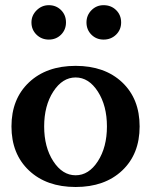

<svg xmlns="http://www.w3.org/2000/svg" viewBox="-20 -728 598 760"><path d="M104.5 -639.2Q104.5 -667 125 -687.3Q145.5 -707.5 173.3 -707.5Q202.1 -707.5 221.7 -688Q241.2 -668.5 241.2 -639.2Q241.2 -610.4 221.7 -590.8Q202.1 -571.3 173.3 -571.3Q144.5 -571.3 124.5 -590.8Q104.5 -610.4 104.5 -639.2ZM390.1 -571.3Q361.3 -571.3 341.8 -590.8Q322.3 -610.4 322.3 -639.2Q322.3 -667.5 342 -687.5Q361.8 -707.5 390.1 -707.5Q419.9 -707.5 439.7 -688Q459.5 -668.5 459.5 -639.2Q459.5 -610.4 439.5 -590.8Q419.4 -571.3 390.1 -571.3ZM463.6 -53Q394.5 12.2 279.3 12.2Q164.1 12.2 94.7 -53.2Q25.4 -118.7 25.4 -227.5Q25.4 -336.4 94.7 -401.9Q164.1 -467.3 279.3 -467.3Q394.5 -467.3 463.6 -402.1Q532.7 -336.9 532.7 -227.5Q532.7 -118.2 463.6 -53ZM190.9 -89.8Q227.1 -34.2 279.3 -34.2Q331.5 -34.2 367.4 -89.8Q403.3 -145.5 403.3 -227.5Q403.3 -309.6 367.4 -365.5Q331.5 -421.4 279.3 -421.4Q227.1 -421.4 190.9 -365.5Q154.8 -309.6 154.8 -227.5Q154.8 -145.5 190.9 -89.8Z"/></svg>

Font: Elstob 6pt SemiBold
Style: Regular
Weight: 600
Designer: Peter S. Baker
Version: Version 1.015